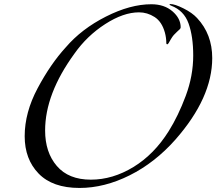

<svg xmlns="http://www.w3.org/2000/svg" viewBox="-20 -907 1069 949"><path d="M1029 -620Q1029 -424 847 -217Q746 -103 621 -40.5Q496 22 373 22Q240 22 171 -49Q102 -120 102 -234Q102 -351 166 -471Q230 -591 305 -673Q383 -764 503.5 -825Q624 -886 728 -886Q792 -886 832.5 -851Q873 -816 873 -772Q873 -767 868.5 -762.5Q864 -758 855 -750Q846 -742 839 -734Q832 -726 825 -714Q818 -702 814 -695Q810 -688 807 -688Q802 -688 802 -695Q802 -720 795 -746Q780 -800 744 -823Q708 -846 667 -846Q590 -846 500 -788Q410 -730 348 -642Q203 -443 203 -262Q203 -154 261 -86.5Q319 -19 429 -19Q537 -19 639.5 -81.5Q742 -144 814 -259Q861 -334 898 -433Q935 -532 935 -633Q935 -727 912 -791Q889 -855 826 -879Q818 -882 818 -885Q818 -887 822 -887Q844 -887 887 -865.5Q930 -844 954 -818Q1029 -738 1029 -620Z"/></svg>

Font: Miama Nueva
Style: Medium
Weight: 400
Italic angle: -28°
Version: Version 1.0